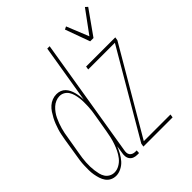

<svg xmlns="http://www.w3.org/2000/svg" viewBox="-210 -885 1028 1028"><g transform="rotate(-45 304.0 -371.0)"><path d="M79 8Q61 8 46 0.5Q31 -7 21.5 -20.5Q12 -34 7 -50Q2 -66 -1 -83Q-4 -100 -4 -117.5Q-4 -135 -3.5 -152.5Q-3 -170 -0.5 -188Q2 -206 5 -223L21 -323Q24 -339 27 -355Q30 -371 35 -387Q40 -403 46 -418.5Q52 -434 60 -449Q68 -464 77.5 -478.5Q87 -493 100 -504.5Q113 -516 129 -522Q145 -528 161 -528Q176 -528 189 -523Q202 -518 211.5 -508Q221 -498 227 -485.5Q233 -473 236.5 -459.5Q240 -446 242 -431.5Q244 -417 244 -403L299 -735H317L206 -60Q204 -51 204.5 -41.5Q205 -32 210 -25Q215 -18 223.5 -14.5Q232 -11 241 -11H252L251 8H237Q224 8 212.5 3.5Q201 -1 194 -11Q187 -21 186 -34Q185 -47 188 -60L194 -100Q186 -81 176 -62.5Q166 -44 152 -28Q138 -12 118 -2Q98 8 79 8ZM85 -11Q104 -11 122.5 -21.5Q141 -32 154 -48.5Q167 -65 176 -83.5Q185 -102 191.5 -121Q198 -140 202.5 -159.5Q207 -179 210 -198L227 -298Q230 -314 232 -330Q234 -346 234.5 -362Q235 -378 235 -393.5Q235 -409 233 -424Q231 -439 227 -454Q223 -469 215 -481.5Q207 -494 194 -501.5Q181 -509 165 -509Q151 -509 136.5 -503Q122 -497 110.5 -486.5Q99 -476 89.5 -463Q80 -450 73.5 -436Q67 -422 61.5 -407.5Q56 -393 52 -378.5Q48 -364 45 -349.5Q42 -335 40 -320L23 -220Q20 -204 18 -188.5Q16 -173 15 -157Q14 -141 14.5 -125.5Q15 -110 17 -95Q19 -80 22.5 -65.5Q26 -51 34 -38.5Q42 -26 55.5 -18.5Q69 -11 85 -11ZM489 -600 438 -740 454 -748 505 -622 599 -750 612 -738 514 -600ZM292 0 295 -19 577 -501H375L378 -520H599L596 -501L314 -19H516L513 0Z"/></g></svg>

Font: Iosevka Thin Extended
Style: Italic
Weight: 100
Width: 7
Italic angle: -9°
Monospace: yes
Designer: Belleve Invis
Foundry: Belleve Invis
Version: Version 32.5.0; ttfautohint (v1.8.4)